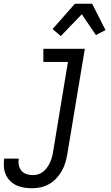

<svg xmlns="http://www.w3.org/2000/svg" viewBox="-70 -780 590 1023"><path d="M101 223Q79 223 57.5 219.5Q36 216 17.5 207.5Q-1 199 -15.5 184.5Q-30 170 -38.5 151.5Q-47 133 -49 111Q-51 89 -48 68L-47 65H30V66Q27 84 30.5 101Q34 118 45 130.5Q56 143 72.5 148Q89 153 106 153Q121 153 135.5 148Q150 143 161.5 133.5Q173 124 182 111Q191 98 197 84.5Q203 71 207 56.5Q211 42 213 28L292 -450H161V-520H382L289 39Q285 62 278.5 85Q272 108 260 129.5Q248 151 231 169.5Q214 188 192 200.5Q170 213 147 218Q124 223 101 223ZM254 -588 210 -625 329 -760H421L492 -620L441 -593L366 -704Z"/></svg>

Font: Iosevka Fixed
Style: Italic
Weight: 400
Italic angle: -9°
Monospace: yes
Designer: Belleve Invis
Foundry: Belleve Invis
Version: Version 33.2.4